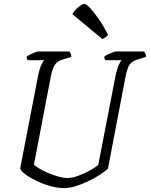

<svg xmlns="http://www.w3.org/2000/svg" viewBox="-20 -969 772 989"><path d="M311 0Q277 0 238 -11Q199 -22 164.5 -39Q130 -56 108 -73Q86 -90 84 -102L177 -583Q184 -616 193 -635Q202 -654 208 -659H123Q122 -661 119.5 -665.5Q117 -670 117 -677Q122 -682 134.5 -688Q147 -694 159.5 -699Q172 -704 178 -704H337Q339 -701 343.5 -694Q348 -687 347 -676L304 -663Q275 -654 262.5 -635Q250 -616 242 -576L155 -122Q163 -112 183.5 -100Q204 -88 230.5 -77Q257 -66 282.5 -59Q308 -52 326 -52Q352 -52 384.5 -64Q417 -76 445 -92Q473 -108 486 -119L576 -583Q584 -618 592.5 -636Q601 -654 607 -659H523Q522 -661 519.5 -665.5Q517 -670 517 -677Q524 -683 536.5 -689Q549 -695 561 -699.5Q573 -704 577 -704H722Q724 -700 728 -694.5Q732 -689 732 -676L687 -662Q661 -654 648.5 -637.5Q636 -621 626 -571L536 -100Q521 -86 494 -68.5Q467 -51 434.5 -35.5Q402 -20 370 -10Q338 0 311 0ZM507 -768 353 -896Q362 -914 382.5 -931.5Q403 -949 415 -949Q424 -949 443.5 -928.5Q463 -908 488 -872Q513 -836 537 -789Q533 -785 526 -779Q519 -773 507 -768Z"/></svg>

Font: Texturina Thin
Style: Italic
Weight: 100
Italic angle: -11°
Designer: Guillermo Torres Carreño
Foundry: Omnibus-Type
Version: Version 1.002; ttfautohint (v1.8.3)